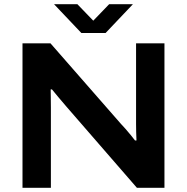

<svg xmlns="http://www.w3.org/2000/svg" viewBox="-20 -893 889 913"><path d="M87 0V-687H220L555 -304Q564 -295 576.5 -280.5Q589 -266 601.5 -251Q614 -236 622 -225H629Q628 -243 627.5 -265Q627 -287 627 -304V-687H762V0H631L295 -387Q278 -406 258 -430.5Q238 -455 227 -468H221Q221 -455 221.5 -432Q222 -409 222 -381V0ZM237 -873H348L454 -763H393L499 -873H612L482 -736H367Z"/></svg>

Font: Archivo SemiExpanded SemiBold
Style: Regular
Weight: 600
Width: 6
Designer: Hector Gatti
Foundry: Omnibus-Type
Version: Version 2.001